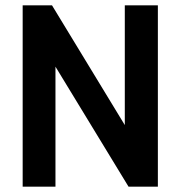

<svg xmlns="http://www.w3.org/2000/svg" viewBox="-20 -700 677 720"><path d="M65 -680H175L448 -231V-680H572V0H462L188 -450V0H65Z"/></svg>

Font: Teachers SemiBold
Style: Regular
Weight: 600
Designer: Alfredo Marco Pradil & Chank Diesel
Version: Version 0.009